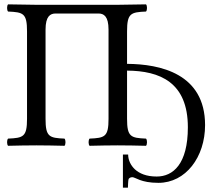

<svg xmlns="http://www.w3.org/2000/svg" viewBox="-20 -667 1005 881"><path d="M921 -93C921 -330 714 -373 563 -374V-523C563 -606 580 -611 650 -614C656 -620 656 -641 650 -647C600 -646 548 -645 521 -645H146C123 -645 67 -646 17 -647C11 -641 11 -620 17 -614C87 -611 104 -606 104 -523V-122C104 -39 87 -34 17 -31C11 -25 11 -4 17 2C56 1 107 0 147 0C185 0 236 1 276 2C282 -4 282 -25 276 -31C206 -34 189 -39 189 -122V-531C189 -593 211 -605 235 -605H432C456 -605 478 -593 478 -531V-122C478 -39 461 -34 391 -31C385 -25 385 -4 391 2C429 1 484 0 520 0C559 0 612 1 650 2C656 -4 656 -25 650 -31C580 -34 563 -39 563 -122V-343C713 -342 842 -290 842 -83C842 86 774 143 699 143C651 143 620 129 599 110C581 93 568 69 568 42H544V194H567C567 189 568 160 570 155C571 152 577 146 587 146C602 146 625 172 707 172C832 172 921 54 921 -93Z"/></svg>

Font: Libertinus Serif
Style: Regular
Weight: 400
Designer: Philipp H. Poll, Khaled Hosny
Foundry: Caleb Maclennan
Version: Version 7.050;RELEASE